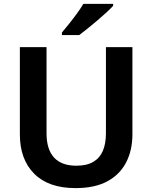

<svg xmlns="http://www.w3.org/2000/svg" viewBox="-20 -956 783 986"><path d="M660 -266Q660 -185 628 -122.5Q596 -60 531.5 -25Q467 10 368 10Q229 10 155.5 -64Q82 -138 82 -266V-714H219V-271Q219 -189 257.5 -147Q296 -105 372 -105Q426 -105 459.5 -125Q493 -145 508.5 -182Q524 -219 524 -272V-714H660ZM561 -926Q548 -912 526.5 -892Q505 -872 479.5 -850.5Q454 -829 430 -809.5Q406 -790 387 -776H298V-789Q314 -808 334.5 -833.5Q355 -859 375 -886.5Q395 -914 408 -936H561Z"/></svg>

Font: Noto Sans Oriya SemiBold
Style: Regular
Weight: 600
Version: Version 2.003